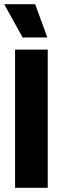

<svg xmlns="http://www.w3.org/2000/svg" viewBox="-23 -897 298 917"><path d="M49 0V-660H205V0ZM85 -718 -3 -877H145L203 -718Z"/></svg>

Font: Bricolage Grotesque 24pt Condensed ExtraBold
Style: Regular
Weight: 800
Width: 3
Designer: Mathieu Triay
Foundry: Atelier Triay
Version: Version 1.001;gftools[0.9.33.dev8+g029e19f]